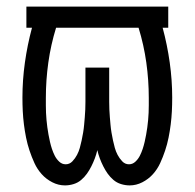

<svg xmlns="http://www.w3.org/2000/svg" viewBox="-20 -550 590 582"><path d="M373 12Q360 12 347 8Q334 4 324 -4.5Q314 -13 306.5 -23.5Q299 -34 293 -46Q287 -58 282.5 -70Q278 -82 275 -95Q272 -82 267.5 -70Q263 -58 257 -46Q251 -34 243.5 -23.5Q236 -13 226 -4.5Q216 4 203 8Q190 12 177 12Q157 12 138.5 2.5Q120 -7 106.5 -22Q93 -37 84.5 -55.5Q76 -74 69.5 -93.5Q63 -113 59 -133Q55 -153 52.5 -173Q50 -193 49 -213Q48 -233 48 -254Q48 -307 55.5 -360.5Q63 -414 77 -466H60V-530H490V-466H473Q487 -414 494.5 -360.5Q502 -307 502 -254Q502 -233 501 -213Q500 -193 497.5 -173Q495 -153 491 -133Q487 -113 480.5 -93.5Q474 -74 465.5 -55.5Q457 -37 443.5 -22Q430 -7 411.5 2.5Q393 12 373 12ZM179 -52Q191 -52 199.5 -61Q208 -70 213.5 -80.5Q219 -91 222 -102Q225 -113 227.5 -124.5Q230 -136 232 -148Q234 -160 235 -171.5Q236 -183 237 -194.5Q238 -206 238.5 -218Q239 -230 239 -241.5Q239 -253 239 -265V-345H311V-265Q311 -253 311 -241.5Q311 -230 311.5 -218Q312 -206 313 -194.5Q314 -183 315 -171.5Q316 -160 318 -148Q320 -136 322.5 -124.5Q325 -113 328 -102Q331 -91 336.5 -80.5Q342 -70 350.5 -61Q359 -52 371 -52Q382 -52 390.5 -60Q399 -68 404 -78Q409 -88 412.5 -98.5Q416 -109 418.5 -120Q421 -131 423 -142Q425 -153 426.5 -164Q428 -175 429 -186Q430 -197 430.5 -208Q431 -219 431 -230.5Q431 -242 431 -253Q431 -307 423.5 -360.5Q416 -414 400 -466H150Q134 -414 126.5 -360.5Q119 -307 119 -253Q119 -242 119 -230.5Q119 -219 119.5 -208Q120 -197 121 -186Q122 -175 123.5 -164Q125 -153 127 -142Q129 -131 131.5 -120Q134 -109 137.5 -98.5Q141 -88 146 -78Q151 -68 159.5 -60Q168 -52 179 -52Z"/></svg>

Font: Lode Term
Style: Regular
Weight: 400
Monospace: yes
Designer: Belleve Invis
Foundry: Belleve Invis
Version: Version 29.2.0